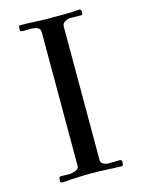

<svg xmlns="http://www.w3.org/2000/svg" viewBox="-112 -796 637 862"><g transform="rotate(-15 206.5 -365.5)"><path d="M353 -18Q353 -14 352 -7.5Q351 -1 345 -1Q333 -1 321.5 -2Q310 -3 298 -3Q249 -6 198 -6Q176 -6 154 -5Q132 -4 110 -3Q100 -2 89.5 -1Q79 0 68 0Q60 0 60 -10Q60 -17 61 -23Q62 -29 71 -29Q81 -29 90 -28.5Q99 -28 109 -28Q121 -28 137.5 -34Q154 -40 154 -54V-675Q154 -692 141 -697.5Q128 -703 110.5 -703Q93 -703 78.5 -702.5Q64 -702 62 -707Q61 -709 61 -716Q61 -720 62 -725.5Q63 -731 68 -731Q101 -731 134.5 -729Q168 -727 201 -727H246Q262 -727 278.5 -727Q295 -727 311 -728Q319 -729 326.5 -729.5Q334 -730 341 -730Q352 -730 352 -719Q352 -713 351 -708Q350 -703 342 -703Q330 -703 318.5 -703.5Q307 -704 295 -704Q283 -704 269.5 -696.5Q256 -689 256 -675V-54Q256 -41 268 -35Q280 -29 292 -29Q305 -29 317.5 -29.5Q330 -30 343 -30Q353 -30 353 -18Z"/></g></svg>

Font: Kaisei Tokumin
Style: Regular
Weight: 400
Designer: Font-Kai, 金井和夫
Foundry: KAZUO KANAI
Version: Version 5.003